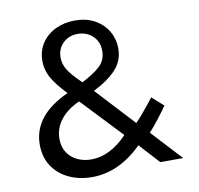

<svg xmlns="http://www.w3.org/2000/svg" viewBox="-91 -935 1085 1046"><g transform="rotate(-10 452.0 -412.0)"><path d="M336 16Q412.5 16 482.5 -17Q552.5 -50 613 -111L714.5 0H841.5L686.5 -167.5Q711 -194 739.5 -230.8Q768 -267.5 790.5 -299.5L727 -356Q718.5 -344.5 699.2 -320.5Q680 -296.5 659 -271.8Q638 -247 623 -232.5L426 -445Q510 -487 553.5 -535.2Q597 -583.5 597 -650Q597 -701 572.2 -744.2Q547.5 -787.5 501 -814Q454.5 -840.5 388.5 -840.5Q329.5 -840.5 281.8 -817.2Q234 -794 205.8 -751.8Q177.5 -709.5 177.5 -652Q177.5 -606 200.8 -562.5Q224 -519 282.5 -458Q84.5 -368.5 84.5 -207Q84.5 -137.5 117.8 -87.5Q151 -37.5 208 -10.8Q265 16 336 16ZM372.5 -502Q319.5 -552.5 299 -585.8Q278.5 -619 278.5 -654Q278.5 -703 310.8 -734.5Q343 -766 392.5 -766Q441.5 -766 475 -734.5Q508.5 -703 508.5 -651.5Q508.5 -600.5 473.2 -567.8Q438 -535 372.5 -502ZM347.5 -79.5Q306.5 -79.5 271.8 -95.8Q237 -112 216.2 -143.5Q195.5 -175 195.5 -220Q195.5 -277.5 232 -324.8Q268.5 -372 336.5 -402.5L547.5 -179.5Q453 -79.5 347.5 -79.5Z"/></g></svg>

Font: Spartan Medium
Style: Regular
Weight: 500
Designer: Matt Bailey, Mirko Velimirovic
Foundry: Matt Bailey
Version: Version 1.003; ttfautohint (v1.8.3)